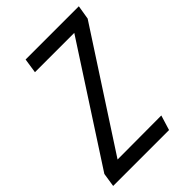

<svg xmlns="http://www.w3.org/2000/svg" viewBox="-217 -781 873 873"><g transform="rotate(-45 219.5 -344.0)"><path d="M-14.2 0 -3.9 -66.9 353 -617.2H100.1L110.8 -688H453.1L441.9 -620.1L85 -70.8L367.2 -71.8L345.2 0Z"/></g></svg>

Font: Fira Sans Compressed Book
Style: Italic
Weight: 350
Width: 3
Italic angle: -8°
Designer: Carrois Corporate & Edenspiekermann AG
Foundry: Carrois Corporate GbR & Edenspiekermann AG
Version: Version 4.203;PS 004.203;hotconv 1.0.88;makeotf.lib2.5.64775